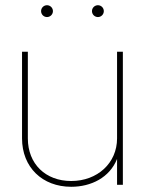

<svg xmlns="http://www.w3.org/2000/svg" viewBox="-20 -716 561 744"><path d="M255.9 7.8C333 7.8 404.8 -27.8 433.6 -100.1V0H456.1V-515.6H433.6V-179.7C433.6 -84 357.4 -14.6 255.9 -14.6C156.7 -14.6 87.9 -80.6 87.9 -179.7V-515.6H65.4V-179.7C65.4 -67.9 144 7.8 255.9 7.8ZM359.4 -649.9C372.1 -649.9 382.3 -660.2 382.3 -672.9C382.3 -685.5 372.1 -695.8 359.4 -695.8C346.7 -695.8 336.4 -685.5 336.4 -672.9C336.4 -660.2 346.7 -649.9 359.4 -649.9ZM162.1 -649.9C174.8 -649.9 185.1 -660.2 185.1 -672.9C185.1 -685.5 174.8 -695.8 162.1 -695.8C149.4 -695.8 139.2 -685.5 139.2 -672.9C139.2 -660.2 149.4 -649.9 162.1 -649.9Z"/></svg>

Font: Raveo Display Display Thin
Style: Regular
Weight: 100
Designer: Jakub Foglar, Rasmus Andersson (Inter)
Foundry: Jakubfoglar.com
Version: Version 1.100;Glyphs 3.2.3 (3260)